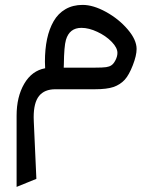

<svg xmlns="http://www.w3.org/2000/svg" viewBox="-20 -357 609 768"><path d="M234.9 -86.4H249H319.3H358.9Q391.6 -86.4 404.5 -88.4Q417.5 -90.3 425.3 -95.7Q434.1 -101.1 441.9 -116.2Q449.7 -131.3 449.7 -145.5Q449.7 -166 426.8 -189.7Q403.8 -213.4 369.6 -229.5Q335.4 -245.6 305.7 -245.6Q257.8 -245.6 243.7 -197.3Q236.3 -171.9 235.4 -99.6Q234.9 -91.8 234.9 -86.4ZM359.4 0H201.7Q157.7 0 136.2 26.9Q114.7 53.7 114.7 111.8Q114.7 123.5 115.2 129.4L125.5 358.4L46.4 390.6V105.5Q46.4 30.3 76.9 -22Q107.4 -74.2 160.6 -84Q159.7 -106.4 159.7 -109.9Q159.7 -160.2 168.2 -200.7Q176.8 -241.2 194.6 -272.2Q212.4 -303.2 241.9 -320.3Q271.5 -337.4 310.5 -337.4Q353 -337.4 404.1 -309.3Q455.1 -281.2 490.7 -239.5Q526.4 -197.8 526.4 -161.1Q526.4 -134.8 511.2 -95.9Q496.1 -57.1 479 -38.1Q460.4 -18.1 433.8 -9Q407.2 0 359.4 0Z"/></svg>

Font: Samim FD
Style: FD
Weight: 400
Foundry: DejaVu fonts team - Redesigned by Saber Rastikerdar
Version: Version 4.0.5